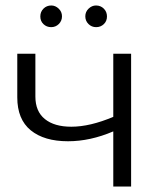

<svg xmlns="http://www.w3.org/2000/svg" viewBox="-20 -680 591 700"><path d="M458 -484V0H393V-201Q309 -165 228 -165Q141 -165 92 -205Q43 -245 43 -325V-484H109V-328Q109 -274 143.5 -246Q178 -218 240 -218Q308 -218 393 -254V-484ZM127 -620Q127 -637 138.5 -648.5Q150 -660 167 -660Q182 -660 194 -648.5Q206 -637 206 -620.5Q206 -604 194.5 -592.5Q183 -581 166.5 -581Q150 -581 138.5 -592Q127 -603 127 -620ZM330 -660Q347 -660 358.5 -648.5Q370 -637 370 -620Q370 -603 358.5 -592Q347 -581 330.5 -581Q314 -581 302.5 -592.5Q291 -604 291 -620.5Q291 -637 303 -648.5Q315 -660 330 -660Z"/></svg>

Font: Montserrat Ace
Style: Regular
Weight: 400
Designer: Julieta Ulanovsky
Foundry: Julieta Ulanovsky
Version: Version 1